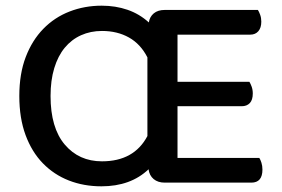

<svg xmlns="http://www.w3.org/2000/svg" viewBox="-20 -642 992 676"><path d="M893 -86Q897 -80 900.5 -69Q904 -58 904 -45Q904 1 865 1H560Q536 1 521 -11.5Q506 -24 503 -46Q440 14 337 14Q275 14 222.5 -6.5Q170 -27 131 -67Q92 -107 70 -166.5Q48 -226 48 -304Q48 -382 70.5 -441Q93 -500 132.5 -540.5Q172 -581 225 -601.5Q278 -622 338 -622Q387 -622 429 -607.5Q471 -593 504 -563Q507 -583 521.5 -595Q536 -607 560 -607H888Q892 -601 896 -590Q900 -579 900 -566Q900 -544 889.5 -532Q879 -520 861 -520H605V-354H858Q862 -348 866 -337Q870 -326 870 -313Q870 -290 859.5 -279Q849 -268 831 -268H605V-86ZM499 -440Q475 -487 434 -510Q393 -533 339 -533Q299 -533 265.5 -518Q232 -503 208 -474Q184 -445 171 -402Q158 -359 158 -304Q158 -192 208 -133Q258 -74 339 -74Q452 -74 499 -163Z"/></svg>

Font: Baloo Bhaina 2 Medium
Style: Regular
Weight: 500
Designer: Yesha Goshar, Manish Minz, Shuchita Grover and Ek Type
Foundry: Ek Type
Version: Version 1.640;hotconv 1.0.111;makeotfexe 2.5.65597; ttfautoh